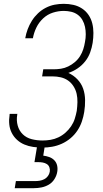

<svg xmlns="http://www.w3.org/2000/svg" viewBox="-20 -763 540 1003"><path d="M202 8Q177 8 153 4.5Q129 1 107.5 -8Q86 -17 69 -32.5Q52 -48 41.5 -68.5Q31 -89 28.5 -113Q26 -137 30 -162Q30 -164 30 -165.5Q30 -167 31 -168H71Q70 -167 70 -165.5Q70 -164 70 -163Q65 -134 72.5 -107Q80 -80 99 -61.5Q118 -43 145.5 -36Q173 -29 202 -29Q223 -29 244 -32.5Q265 -36 285 -45.5Q305 -55 322 -70Q339 -85 351.5 -103.5Q364 -122 370.5 -142.5Q377 -163 381 -184Q384 -207 384.5 -229.5Q385 -252 380.5 -272.5Q376 -293 364.5 -311.5Q353 -330 336 -342Q319 -354 298 -359Q277 -364 254 -364H200L206 -401H260Q279 -401 298.5 -404Q318 -407 336.5 -416Q355 -425 371 -438.5Q387 -452 398 -469.5Q409 -487 415 -506Q421 -525 424 -544Q428 -564 428 -584Q428 -604 424 -623Q420 -642 410.5 -658.5Q401 -675 386 -686Q371 -697 352 -701.5Q333 -706 313 -706Q285 -706 256.5 -697Q228 -688 205.5 -667Q183 -646 170 -619Q157 -592 152 -564Q152 -564 152 -563.5Q152 -563 152 -563H112Q112 -563 112 -563.5Q112 -564 112 -564Q116 -587 124.5 -610Q133 -633 146.5 -654.5Q160 -676 178.5 -693.5Q197 -711 219.5 -722.5Q242 -734 265.5 -738.5Q289 -743 313 -743Q339 -743 363.5 -737.5Q388 -732 408.5 -718.5Q429 -705 442.5 -685Q456 -665 462 -641Q468 -617 468 -591Q468 -565 464 -539Q460 -514 451 -489Q442 -464 425 -442.5Q408 -421 385 -405.5Q362 -390 337 -382Q364 -370 384.5 -348.5Q405 -327 414.5 -299.5Q424 -272 424.5 -240.5Q425 -209 420 -178Q416 -153 407.5 -128Q399 -103 384 -80.5Q369 -58 348 -40.5Q327 -23 302.5 -12Q278 -1 252.5 3.5Q227 8 202 8ZM57 220 63 183H163Q175 183 187.5 181Q200 179 211.5 173Q223 167 230.5 156.5Q238 146 240 134Q242 122 238 111Q234 100 224.5 94Q215 88 203.5 86Q192 84 180 84H160L174 0H214L206 50Q222 52 237.5 57.5Q253 63 264 74.5Q275 86 278.5 102Q282 118 279 135Q276 154 264.5 172.5Q253 191 235 201.5Q217 212 197 216Q177 220 157 220Z"/></svg>

Font: Iosevka SS04 Extralight
Style: Italic
Weight: 200
Italic angle: -9°
Monospace: yes
Designer: Belleve Invis
Foundry: Belleve Invis
Version: Version 19.0.0; ttfautohint (v1.8.4)